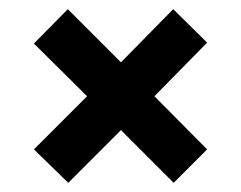

<svg xmlns="http://www.w3.org/2000/svg" viewBox="-20 -626 526 419"><path d="M129 -227 54 -300 170 -416 54 -531 128 -606 244 -490 358 -606 432 -533 317 -416 432 -300 359 -227 244 -342Z"/></svg>

Font: Oswald
Style: Bold
Weight: 700
Designer: Vernon Adams
Foundry: Vernon Adams
Version: Version 4.103;gftools[0.9.33.dev8+g029e19f]